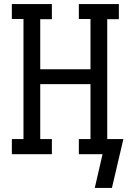

<svg xmlns="http://www.w3.org/2000/svg" viewBox="-20 -755 640 940"><path d="M528 165H444L482 0H366V-74H423V-343H177V-74H234V0H38V-74H95V-662H38V-735H234V-661H177V-416H423V-662H366V-735H562V-661H505V-74H584Z"/></svg>

Font: Iosevka Curly Slab Extended
Style: Regular
Weight: 400
Width: 7
Monospace: yes
Designer: Belleve Invis
Foundry: Belleve Invis
Version: Version 11.1.0; ttfautohint (v1.8.3)